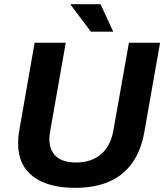

<svg xmlns="http://www.w3.org/2000/svg" viewBox="-20 -892 790 924"><path d="M342 12Q211.5 12 139.3 -42.4Q67.1 -96.7 67.1 -203.1Q67.1 -217.3 68.6 -233.7Q70.1 -250.1 73.1 -266.3L146.7 -686.4H296.4L222.1 -264.3Q221.1 -257.1 219.3 -245.6Q217.5 -234.1 217.5 -224.5Q217.5 -169 249.9 -139.5Q282.2 -110 345.9 -110Q419.4 -110 465.8 -149.5Q512.2 -189 525.3 -262.8L600.5 -686.4H750.3L674.7 -256.8Q658.7 -167 615.7 -106.9Q572.8 -46.9 504.2 -17.4Q435.7 12 342 12ZM417.4 -739.5 320.3 -868.5 321.5 -871.7H464L525.1 -739.5Z"/></svg>

Font: Archivo Variable SemiBold
Style: Italic
Weight: 600
Italic angle: -10°
Designer: Hector Gatti
Foundry: Omnibus-Type
Version: Version 2.001